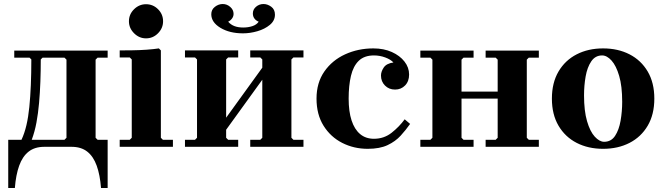

<svg xmlns="http://www.w3.org/2000/svg" viewBox="-20 -731 3313 956"><path d="M516 -444H466L456 -434V-45L466 -35H516V205H483Q478 140 461.5 94Q445 48 414.5 24Q384 0 336 0H201Q153 0 122.5 24Q92 48 75.5 94Q59 140 54 205H21V-35H87Q102 -67 111.5 -107.5Q121 -148 126 -198Q131 -248 133.5 -307Q136 -366 136 -435L127 -444H51V-479H516ZM301 -35 311 -45V-434L301 -444H192L183 -435Q183 -378 181 -323.5Q179 -269 174.5 -218Q170 -167 161.5 -121Q153 -75 138 -35Z M576 0V-35H626L636 -45V-435L626 -445H576V-480Q602 -480 638 -480.5Q674 -481 709.5 -483.5Q745 -486 771 -490L781 -480V-45L791 -35H841V0ZM707 -540Q673 -540 647.5 -565.5Q622 -591 622 -625Q622 -660 647.5 -685Q673 -710 707 -710Q742 -710 767 -685Q792 -660 792 -625Q792 -591 767 -565.5Q742 -540 707 -540Z M1106 -45 1116 -35H1166V0H901V-35H951L961 -45V-435L951 -445H901V-480H1166V-445H1116L1106 -435ZM1431 -45 1441 -35H1491V0H1226V-35H1276L1286 -45V-435L1276 -445H1226V-480H1491V-445H1441L1431 -435ZM1286 -334 1106 -85V-145L1286 -394ZM1032 -660Q1032 -683 1050 -697Q1068 -711 1089 -711Q1110 -711 1126.5 -696.5Q1143 -682 1143 -662Q1143 -649 1135 -638.5Q1127 -628 1116 -623Q1129 -608 1147.5 -601Q1166 -594 1191 -594Q1216 -594 1237 -601Q1258 -608 1268 -623Q1255 -628 1247 -638.5Q1239 -649 1239 -664Q1239 -684 1255 -697.5Q1271 -711 1292 -711Q1312 -711 1330.5 -697.5Q1349 -684 1349 -658Q1349 -628 1323.5 -607Q1298 -586 1261.5 -575.5Q1225 -565 1190 -565Q1123 -565 1077.5 -592.5Q1032 -620 1032 -660Z M1811 10Q1742 10 1684 -19.5Q1626 -49 1591 -105Q1556 -161 1556 -240Q1556 -319 1595 -375Q1634 -431 1698.5 -460.5Q1763 -490 1839 -490Q1891 -490 1931 -472Q1971 -454 1994 -424.5Q2017 -395 2017 -360Q2017 -326 1997 -305.5Q1977 -285 1947 -285Q1917 -285 1897 -305Q1877 -325 1877 -355Q1877 -374 1890.5 -394.5Q1904 -415 1939 -420Q1925 -435 1898 -445Q1871 -455 1842 -455Q1794 -455 1766.5 -428.5Q1739 -402 1727.5 -353.5Q1716 -305 1716 -240Q1716 -176 1730.5 -131.5Q1745 -87 1773 -63.5Q1801 -40 1842 -40Q1892 -40 1930 -70Q1968 -100 1995 -137L2022 -114Q2001 -84 1975 -55.5Q1949 -27 1910 -8.5Q1871 10 1811 10Z M2398 0V-35H2448L2458 -45V-434L2448 -444H2398V-479H2663V-444H2613L2603 -434V-45L2613 -35H2663V0ZM2073 0V-35H2123L2133 -45V-434L2123 -444H2073V-479H2338V-444H2288L2278 -434V-45L2288 -35H2338V0ZM2198 -240V-275H2524V-240Z M2983 -490Q3057 -490 3114.5 -460.5Q3172 -431 3205 -375Q3238 -319 3238 -240Q3238 -161 3205 -105Q3172 -49 3114.5 -19.5Q3057 10 2983 10Q2909 10 2851.5 -19.5Q2794 -49 2761 -105Q2728 -161 2728 -240Q2728 -319 2761 -375Q2794 -431 2851.5 -460.5Q2909 -490 2983 -490ZM2988 -25Q3023 -25 3042.5 -54.5Q3062 -84 3070 -130Q3078 -176 3078 -224Q3078 -302 3063 -353Q3048 -404 3025 -429.5Q3002 -455 2978 -455Q2944 -455 2924 -425.5Q2904 -396 2896 -350.5Q2888 -305 2888 -256Q2888 -179 2903 -127.5Q2918 -76 2941.5 -50.5Q2965 -25 2988 -25Z"/></svg>

Font: Brygada 1918
Style: Bold
Weight: 700
Designer: Mateusz Machalski | Borys Kosmynka | Przemek Hoffer
Foundry: NIEPODLEGLA 2018
Version: Version 3.006